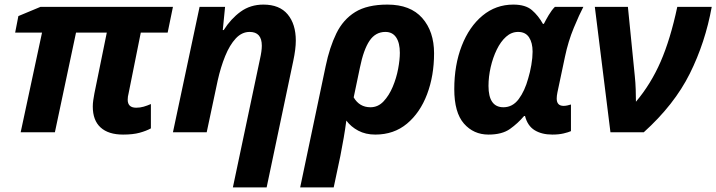

<svg xmlns="http://www.w3.org/2000/svg" viewBox="-20 -576 3119 836"><path d="M60 -506 156 -546H733L710 -434H593L540 -170Q536 -155 536 -142Q536 -107 573 -107Q590 -107 605.5 -111.5Q621 -116 637 -123V-17Q617 -6 588 2Q559 10 516 10Q452 10 418 -21Q384 -52 384 -112Q384 -125 386 -139Q388 -153 391 -169L445 -434H311L219 0H70L163 -434H46Z M994 240 1112 -319Q1120 -354 1120 -377Q1120 -437 1067 -437Q1033 -437 1006.5 -408.5Q980 -380 960.5 -332Q941 -284 928 -226L880 0H733L849 -546H960L950 -445H954Q985 -494 1027.5 -525Q1070 -556 1127 -556Q1197 -556 1232.5 -513.5Q1268 -471 1268 -399Q1268 -363 1257 -311L1141 240Z M1287 240 1398 -288Q1415 -370 1444.5 -430.5Q1474 -491 1526.5 -523.5Q1579 -556 1667 -556Q1767 -556 1818.5 -497.5Q1870 -439 1870 -344Q1870 -246 1839.5 -165.5Q1809 -85 1752 -37.5Q1695 10 1614 10Q1572 10 1540 -7Q1508 -24 1488 -51Q1483 -13 1476.5 24.5Q1470 62 1462 103L1433 240ZM1593 -109Q1626 -109 1650 -134.5Q1674 -160 1690 -198Q1706 -236 1713.5 -276Q1721 -316 1721 -346Q1721 -389 1705 -413Q1689 -437 1658 -437Q1615 -437 1589 -398.5Q1563 -360 1547 -281L1520 -152Q1545 -109 1593 -109Z M2107 10Q2042 10 2000 -38Q1958 -86 1958 -188Q1958 -293 1990.5 -376.5Q2023 -460 2081 -508Q2139 -556 2215 -556Q2268 -556 2296 -532Q2324 -508 2344 -472H2348Q2356 -488 2369 -510Q2382 -532 2396 -546H2520Q2503 -514 2478.5 -455Q2454 -396 2440 -329L2407 -173Q2404 -158 2404 -147Q2404 -115 2434 -115Q2442 -115 2451 -117Q2460 -119 2466 -121V-5Q2455 0 2434 5Q2413 10 2385 10Q2339 10 2308 -9Q2277 -28 2266 -71H2262Q2235 -39 2200.5 -14.5Q2166 10 2107 10ZM2172 -109Q2212 -109 2238.5 -144.5Q2265 -180 2280 -235Q2288 -261 2293.5 -293Q2299 -325 2299 -351Q2299 -390 2283.5 -413.5Q2268 -437 2236 -437Q2207 -437 2183.5 -416Q2160 -395 2143 -360Q2126 -325 2116.5 -283.5Q2107 -242 2107 -202Q2107 -109 2172 -109Z M2714 -546 2744 -245Q2747 -217 2748 -186Q2749 -155 2749 -133Q2814 -210 2856.5 -307.5Q2899 -405 2929 -546H3079Q3051 -391 2983.5 -255.5Q2916 -120 2783 0H2638L2570 -546Z"/></svg>

Font: BC Sans
Style: Bold Italic
Weight: 700
Italic angle: -12°
Designer: Monotype Design Team
Province of B.C.
Foundry: Monotype Imaging Inc.
Version: Version 2.000;GOOG;noto-source:20170915:90ef993387c0